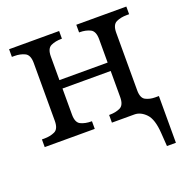

<svg xmlns="http://www.w3.org/2000/svg" viewBox="-132 -657 953 988"><g transform="rotate(-20 344.0 -163.0)"><path d="M611 137Q606 60 577 30Q548 0 514 0H391V-42H394Q427 -42 451.5 -53.5Q476 -65 476 -109V-252H212V-109Q212 -65 236.5 -53.5Q261 -42 294 -42H297V0H23V-42H36Q69 -42 93.5 -53.5Q118 -65 118 -109V-426Q118 -470 93.5 -482Q69 -494 36 -494H23V-536H297V-494H294Q261 -494 236.5 -482.5Q212 -471 212 -427V-298H476V-426Q476 -470 451.5 -482Q427 -494 394 -494H391V-536H665V-494H652Q619 -494 594.5 -482.5Q570 -471 570 -427V-112Q570 -69 593 -57.5Q616 -46 644 -46H665V210H616Z"/></g></svg>

Font: NotoSerif-Regular
Style: Regular
Weight: 400
Designer: Monotype Design Team
Foundry: Monotype Imaging Inc.
Version: Version 2.007; ttfautohint (v1.8) -l 8 -r 50 -G 200 -x 14 -D